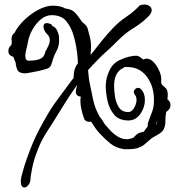

<svg xmlns="http://www.w3.org/2000/svg" viewBox="-20 -635 792 848"><path d="M74 148Q74 148 77.5 134Q81 120 87 100Q93 80 99 64Q113 25 125.5 -4.5Q138 -34 153.5 -63.5Q169 -93 191 -131Q206 -156 218.5 -174Q231 -192 244 -209Q257 -226 273 -248Q281 -259 289 -270Q297 -281 306 -292L305 -293Q305 -332 324 -355Q324 -361 323.5 -367Q323 -373 323 -378Q319 -429 306 -475Q296 -512 274 -540Q252 -568 208 -568Q183 -568 161 -550Q139 -532 124 -505.5Q109 -479 104 -453Q102 -440 98 -424.5Q94 -409 92 -395V-387Q92 -367 107 -367Q139 -367 157.5 -375Q176 -383 180 -406Q180 -408 182.5 -411.5Q185 -415 186 -417Q191 -426 195.5 -436.5Q200 -447 200 -458Q200 -469 193 -479Q172 -499 172 -517Q172 -533 188 -533Q194 -533 206 -528Q210 -525 211 -520Q219 -518 226 -510Q233 -502 237 -488Q240 -481 240.5 -472Q241 -463 241 -455Q241 -430 229 -408.5Q217 -387 211 -363Q209 -356 206 -348.5Q203 -341 197 -336Q193 -333 177.5 -328.5Q162 -324 143 -320Q124 -316 109 -313.5Q94 -311 92 -311Q64 -311 57 -326Q50 -341 49 -359Q44 -369 39 -384Q30 -386 23.5 -392Q17 -398 17 -409Q17 -420 21.5 -426.5Q26 -433 30 -437L31 -438Q31 -442 31.5 -446Q32 -450 32 -454Q31 -457 31 -460Q31 -463 31 -465Q31 -480 44 -490Q60 -521 88.5 -548Q117 -575 150.5 -592.5Q184 -610 213 -610Q247 -610 270 -597Q284 -596 297.5 -589.5Q311 -583 327 -560Q331 -555 335 -549Q339 -543 344 -536Q364 -524 368 -506Q372 -488 378 -467Q382 -450 382 -431Q382 -422 381.5 -412.5Q381 -403 380 -392Q405 -424 429.5 -454.5Q454 -485 478 -510Q505 -539 537.5 -560.5Q570 -582 596 -610Q601 -613 607 -614Q613 -615 618 -615Q631 -615 640.5 -608Q650 -601 650 -590Q650 -577 635 -562Q606 -533 570.5 -511.5Q535 -490 506 -461Q484 -439 466.5 -422.5Q449 -406 432 -391Q417 -376 401.5 -360.5Q386 -345 369 -325Q370 -311 371.5 -299Q373 -287 374 -279Q383 -232 391.5 -193.5Q400 -155 420 -120Q426 -113 431.5 -104.5Q437 -96 443 -86Q454 -73 467 -59Q481 -44 500 -32Q519 -20 541 -20Q547 -20 554 -22Q561 -24 568 -26Q576 -34 584 -41.5Q592 -49 614 -53L617 -56Q620 -61 624 -66Q628 -71 632 -76Q632 -81 632.5 -86Q633 -91 634 -94Q644 -122 652 -142Q660 -162 660 -193Q660 -255 628 -297Q596 -339 543 -339Q539 -339 535 -339Q531 -339 527 -337L525 -335Q521 -332 517 -331Q484 -310 484 -256Q484 -236 488 -208.5Q492 -181 505.5 -160.5Q519 -140 547 -140Q561 -140 572 -158Q583 -176 583 -194Q583 -208 576 -216Q571 -223 571 -228Q571 -236 577 -241.5Q583 -247 590 -247Q598 -247 604 -240Q620 -223 620 -193Q620 -161 600 -132Q580 -103 547 -103Q506 -103 484.5 -128Q463 -153 455 -189Q447 -225 447 -256Q447 -289 463.5 -324Q480 -359 514 -372Q530 -380 549.5 -384.5Q569 -389 581 -389Q589 -389 596 -384.5Q603 -380 609 -375L613 -372Q620 -376 628 -376Q645 -376 660.5 -358.5Q676 -341 685 -318.5Q694 -296 692 -280Q690 -265 697.5 -259Q705 -253 713 -244.5Q721 -236 721 -215Q721 -211 720.5 -206Q720 -201 719 -196H720Q725 -192 729 -186Q733 -180 733 -172Q733 -160 727.5 -153Q722 -146 717 -143L714 -140Q710 -120 710.5 -101.5Q711 -83 704.5 -67Q698 -51 673 -38Q653 -28 641 -17Q629 -6 618 3Q607 12 590.5 18Q574 24 545 24H533Q528 25 524 23Q491 18 466.5 -2Q442 -22 422 -44L420 -46Q409 -58 400 -71Q391 -84 383 -97H378Q371 -97 365 -98.5Q359 -100 354 -106Q352 -109 347.5 -122.5Q343 -136 339 -155Q335 -174 335 -190Q335 -195 335.5 -199.5Q336 -204 337 -208Q324 -210 319.5 -215.5Q315 -221 315 -229Q315 -235 316.5 -242Q318 -249 320 -257V-259Q295 -224 269 -183Q243 -142 226 -114Q209 -86 192 -60.5Q175 -35 161 -7Q148 21 137 52.5Q126 84 119 124L115 148Q116 168 106.5 180.5Q97 193 88 193Q72 193 72 167Q72 162 72.5 157.5Q73 153 74 148ZM669 -83Q672 -87 673 -92Q674 -97 675 -103Q671 -93 669 -83Z"/></svg>

Font: RU Serius
Style: Regular
Weight: 400
Designer: Robert E. Leuschke
Foundry: Robert E. Leuschke
Version: Version 1.011; ttfautohint (v1.8.3)